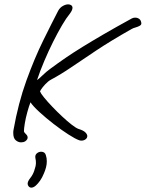

<svg xmlns="http://www.w3.org/2000/svg" viewBox="-20 -624 669 882"><path d="M77 30Q64 30 52.5 20.5Q41 11 41 -12Q41 -15 41 -19Q41 -23 42 -27Q64 -151 101.5 -254.5Q139 -358 179 -439Q219 -520 247 -574Q255 -589 268.5 -596.5Q282 -604 293 -604Q301 -604 307 -600Q313 -596 313 -588Q313 -577 300 -560Q285 -542 265 -508Q245 -474 224 -432Q203 -390 183.5 -344Q164 -298 150 -256Q158 -261 175.5 -278Q193 -295 211 -308Q246 -334 281 -358Q316 -382 359 -408.5Q402 -435 457 -467Q512 -499 585 -539Q592 -543 601 -543Q611 -543 619 -537.5Q627 -532 629 -520Q631 -511 622.5 -506Q614 -501 603 -498Q592 -495 585 -491Q488 -436 422 -392Q356 -348 307.5 -315Q259 -282 214 -258Q201 -251 188 -237Q175 -223 168 -212Q161 -201 165 -203Q167 -195 182.5 -176Q198 -157 220 -134Q242 -111 265.5 -89Q289 -67 309 -51.5Q329 -36 340 -32Q363 -25 372 -16Q381 -7 381 1Q381 10 373 16Q365 22 354 22Q351 22 348.5 21.5Q346 21 343 20Q326 14 294 -6.5Q262 -27 226.5 -54.5Q191 -82 161.5 -109Q132 -136 120 -154Q113 -136 105.5 -109Q98 -82 94 -57.5Q90 -33 90 -22Q90 -16 98.5 -8.5Q107 -1 107 8Q107 17 96 25Q88 30 77 30ZM107 220Q107 209 119 194Q131 179 137 161Q145 139 145 125Q145 111 143 105Q142 102 142 97Q142 86 150.5 79.5Q159 73 169 73Q187 73 191 90Q195 102 195 117Q195 131 191.5 144.5Q188 158 182 172Q174 192 164 206Q154 220 145 228Q134 238 124 238Q117 238 112 232.5Q107 227 107 220Z"/></svg>

Font: Grape Nuts
Style: Regular
Weight: 400
Designer: Robert E. Leuschke
Foundry: Robert E. Leuschke
Version: Version 1.010; ttfautohint (v1.8.3)